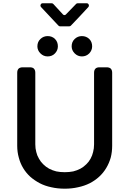

<svg xmlns="http://www.w3.org/2000/svg" viewBox="-20 -1141 777 1171"><path d="M240.2 -1121.1H294.9Q301.8 -1121.1 305.7 -1116.2Q328.1 -1091.8 363.3 -1053.7Q367.2 -1048.8 373 -1048.8Q378.9 -1048.8 382.8 -1053.7Q409.2 -1080.1 444.3 -1117.2Q448.2 -1121.1 454.1 -1121.1H508.8Q517.6 -1121.1 521 -1112.8Q524.4 -1104.5 518.6 -1097.7Q463.9 -1038.1 412.1 -984.4Q408.2 -980.5 402.3 -980.5H345.7Q339.8 -980.5 335.9 -985.4L230.5 -1097.7Q224.6 -1104.5 228 -1112.8Q231.4 -1121.1 240.2 -1121.1ZM270.5 -796.9Q245.1 -796.9 226.6 -815.4Q208 -834 208 -858.4Q208 -885.7 226.6 -903.3Q245.1 -920.9 270.5 -920.9Q297.9 -920.9 315.4 -903.3Q333 -885.7 333 -858.4Q333 -834 315.4 -815.4Q297.9 -796.9 270.5 -796.9ZM479.5 -796.9Q454.1 -796.9 435.5 -815.4Q417 -834 417 -858.4Q417 -885.7 435.5 -903.3Q454.1 -920.9 479.5 -920.9Q505.9 -920.9 524.4 -903.3Q542 -885.7 542 -858.4Q542 -834 524.4 -815.4Q505.9 -796.9 479.5 -796.9ZM119.1 -730.5Q102.5 -730.5 93.8 -722.7Q85 -713.9 85 -697.3Q85 -548.8 85 -252Q85 -213.9 94.7 -179.7Q103.5 -145.5 121.1 -116.2Q138.7 -86.9 164.1 -63.5Q189.5 -41 222.7 -23.4Q254.9 -6.8 293 1Q331.1 9.8 375 9.8Q418 9.8 456.1 1Q494.1 -6.8 527.3 -23.4Q559.6 -40 585 -63.5Q610.4 -86.9 627.9 -116.2Q645.5 -145.5 655.3 -179.7Q664.1 -213.9 664.1 -252Q664.1 -400.4 664.1 -697.3Q664.1 -713.9 655.3 -722.7Q646.5 -730.5 629.9 -730.5Q616.2 -730.5 586.9 -730.5Q570.3 -730.5 562.5 -722.7Q553.7 -713.9 553.7 -697.3Q553.7 -551.8 553.7 -260.7Q553.7 -235.4 547.9 -213.9Q543 -192.4 532.2 -172.9Q521.5 -153.3 505.9 -138.7Q490.2 -123 470.7 -112.3Q450.2 -101.6 426.8 -95.7Q402.3 -90.8 375 -90.8Q346.7 -90.8 323.2 -95.7Q299.8 -101.6 279.3 -112.3Q259.8 -123 244.1 -138.7Q228.5 -153.3 217.8 -172.9Q206.1 -192.4 201.2 -213.9Q195.3 -235.4 195.3 -260.7Q195.3 -406.2 195.3 -697.3Q195.3 -713.9 186.5 -722.7Q178.7 -730.5 162.1 -730.5Q151.4 -730.5 140.6 -730.5Q129.9 -730.5 119.1 -730.5Z"/></svg>

Font: DeepSea
Style: Medium
Weight: 500
Designer: Stem
Version: Version 3.019;git-0a5106e0b